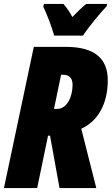

<svg xmlns="http://www.w3.org/2000/svg" viewBox="-25 -951 565 971"><path d="M249 -771H395C418 -808 482 -886 514 -919L517 -931H411C393 -917 370 -895 341 -865C326 -893 310 -915 296 -931H197L194 -917C215 -873 237 -814 249 -771ZM-5 0H163L218 -265H228L276 0H462L386 -300C468 -337 520 -423 520 -545C520 -654 455 -714 308 -714H146ZM248 -400 284 -573H295C326 -573 342 -555 342 -522C342 -466 317 -400 262 -400Z"/></svg>

Font: Noto Sans UI Condensed Black
Style: Italic
Weight: 900
Width: 3
Italic angle: -192°
Designer: Monotype Design Team
Foundry: Monotype Imaging Inc.
Version: Version 1.901